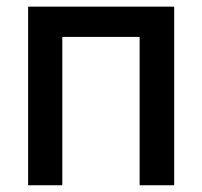

<svg xmlns="http://www.w3.org/2000/svg" viewBox="-20 -550 601 570"><path d="M63.5 -530.3H497.1V0H394.5V-440.4H165V0H63.5Z"/></svg>

Font: Pretendard JP Medium
Style: Regular
Weight: 500
Designer: Base glyphs from Inter by Rasmus Andersson; Hangeul glyphs from Noto Sans CJK(Source Han Sans) by Jang Soo-young and Kan
Foundry: Kil Hyung-jin
Version: Version 1.309